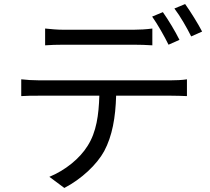

<svg xmlns="http://www.w3.org/2000/svg" viewBox="-20 -872 1040 949"><path d="M203 -731V-648C229 -650 262 -651 295 -651C352 -651 585 -651 640 -651C669 -651 704 -650 733 -648V-731C704 -727 669 -725 640 -725C585 -725 352 -725 294 -725C262 -725 232 -728 203 -731ZM785 -812 732 -790C759 -752 793 -692 813 -651L867 -675C847 -716 810 -777 785 -812ZM895 -852 842 -830C871 -792 903 -736 925 -692L979 -716C960 -753 921 -816 895 -852ZM85 -480V-397C112 -399 141 -399 171 -399H471C468 -304 457 -220 413 -151C374 -88 302 -30 224 2L298 57C383 13 459 -59 495 -125C535 -200 551 -291 554 -399H826C850 -399 882 -398 904 -397V-480C880 -476 847 -475 826 -475C773 -475 229 -475 171 -475C140 -475 112 -477 85 -480Z"/></svg>

Font: Noto Sans Mono CJK SC
Style: Regular
Weight: 400
Designer: Ryoko NISHIZUKA 西塚涼子 (kana, bopomofo & ideographs); Paul D. Hunt (Latin, Greek & Cyrillic); Sandoll Communications 산돌커뮤니
Foundry: Adobe
Version: Version 2.004;hotconv 1.0.118;makeotfexe 2.5.65603